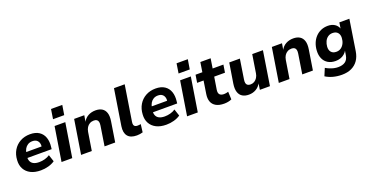

<svg xmlns="http://www.w3.org/2000/svg" viewBox="-33 -1586 5070 2630"><g transform="rotate(-20 2502.5 -270.5)"><path d="M300 11Q213 11 153.5 -19.5Q94 -50 64.5 -104.5Q35 -159 40 -231Q44 -312 81 -374Q118 -436 181.5 -471Q245 -506 326 -506Q406 -506 457 -472Q508 -438 528.5 -378Q549 -318 539 -241L536 -212H162L174 -294H434L418 -279Q424 -317 415 -345Q406 -373 383.5 -389Q361 -405 323 -405Q286 -405 258 -388Q230 -371 213.5 -342.5Q197 -314 191 -278L186 -247Q178 -201 190.5 -168.5Q203 -136 235 -119.5Q267 -103 317 -103Q358 -103 399 -114Q440 -125 472 -147L505 -47Q465 -19 411 -4Q357 11 300 11Z M694 -591 716 -732H880L857 -591ZM603 0 682 -496H838L759 0Z M888 0 967 -496H1115L1099 -401H1097Q1125 -454 1173 -480Q1221 -506 1281 -506Q1337 -506 1374.5 -483Q1412 -460 1427.5 -412.5Q1443 -365 1431 -291L1385 0H1230L1275 -287Q1280 -319 1275 -340Q1270 -361 1254.5 -372Q1239 -383 1211 -383Q1178 -383 1151.5 -368Q1125 -353 1108.5 -326.5Q1092 -300 1086 -264L1044 0Z M1699 11Q1607 11 1567 -38.5Q1527 -88 1541 -181L1624 -705H1780L1698 -186Q1694 -162 1698.5 -145Q1703 -128 1716.5 -120Q1730 -112 1751 -112Q1764 -112 1775.5 -113.5Q1787 -115 1800 -117L1786 -2Q1765 4 1744 7.5Q1723 11 1699 11Z M2130 11Q2043 11 1983.5 -19.5Q1924 -50 1894.5 -104.5Q1865 -159 1870 -231Q1874 -312 1911 -374Q1948 -436 2011.5 -471Q2075 -506 2156 -506Q2236 -506 2287 -472Q2338 -438 2358.5 -378Q2379 -318 2369 -241L2366 -212H1992L2004 -294H2264L2248 -279Q2254 -317 2245 -345Q2236 -373 2213.5 -389Q2191 -405 2153 -405Q2116 -405 2088 -388Q2060 -371 2043.5 -342.5Q2027 -314 2021 -278L2016 -247Q2008 -201 2020.5 -168.5Q2033 -136 2065 -119.5Q2097 -103 2147 -103Q2188 -103 2229 -114Q2270 -125 2302 -147L2335 -47Q2295 -19 2241 -4Q2187 11 2130 11Z M2524 -591 2546 -732H2710L2687 -591ZM2433 0 2512 -496H2668L2589 0Z M2972 11Q2899 11 2853.5 -15Q2808 -41 2791 -87.5Q2774 -134 2784 -197L2813 -384H2719L2737 -496H2836L2858 -637H3008L2986 -496H3143L3125 -384H2968L2939 -203Q2932 -155 2952 -134Q2972 -113 3014 -113Q3030 -113 3046 -116Q3062 -119 3077 -124L3082 -11Q3059 0 3030 5.5Q3001 11 2972 11Z M3333 11Q3277 11 3239 -12Q3201 -35 3185.5 -82.5Q3170 -130 3181 -203L3228 -496H3383L3338 -207Q3333 -177 3337.5 -156Q3342 -135 3358 -124Q3374 -113 3401 -113Q3432 -113 3457 -128Q3482 -143 3499 -170Q3516 -197 3521 -231L3563 -496H3719L3641 0H3494L3508 -96H3511Q3485 -44 3438 -16.5Q3391 11 3333 11Z M3770 0 3849 -496H3997L3981 -401H3979Q4007 -454 4055 -480Q4103 -506 4163 -506Q4219 -506 4256.5 -483Q4294 -460 4309.5 -412.5Q4325 -365 4313 -291L4267 0H4112L4157 -287Q4162 -319 4157 -340Q4152 -361 4136.5 -372Q4121 -383 4093 -383Q4060 -383 4033.5 -368Q4007 -353 3990.5 -326.5Q3974 -300 3968 -264L3926 0Z M4623 191Q4555 191 4494.5 174.5Q4434 158 4388 128L4433 21Q4459 37 4488.5 49Q4518 61 4548.5 68Q4579 75 4610 75Q4675 75 4713.5 47.5Q4752 20 4762 -39L4774 -112H4777Q4761 -81 4734.5 -59Q4708 -37 4675.5 -26.5Q4643 -16 4607 -16Q4543 -16 4497.5 -43Q4452 -70 4429 -120Q4406 -170 4410 -238Q4413 -295 4432.5 -344Q4452 -393 4486 -429.5Q4520 -466 4566 -486Q4612 -506 4667 -506Q4724 -506 4765 -480Q4806 -454 4822 -406L4819 -408L4833 -496H4979L4909 -48Q4897 28 4860.5 81Q4824 134 4764.5 162.5Q4705 191 4623 191ZM4658 -131Q4698 -131 4727 -151.5Q4756 -172 4773 -207Q4790 -242 4792 -284Q4795 -332 4769.5 -361.5Q4744 -391 4694 -391Q4655 -391 4626 -370.5Q4597 -350 4581 -315.5Q4565 -281 4562 -239Q4559 -190 4584 -160.5Q4609 -131 4658 -131Z"/></g></svg>

Font: Nunito Sans 10pt ExtraBold
Style: Italic
Weight: 800
Italic angle: -9°
Designer: Vernon Adams
Foundry: Vernon Adams
Version: Version 3.101;gftools[0.9.27]